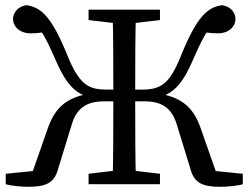

<svg xmlns="http://www.w3.org/2000/svg" viewBox="-20 -707 954 737"><path d="M320 0H594V-40L467 -55H447L320 -40V0ZM320 -630 447 -615H467L594 -630V-670H320V-630ZM412 0H502C499 -103 499 -207 499 -318V-344C499 -465 499 -569 502 -670H412C415 -567 415 -463 415 -344V-318C415 -205 415 -101 412 0ZM713 -52C727 -5 759 10 823 10C853 10 894 6 912 0V-40L792 -52L814 -33L751 -213C723 -294 676 -346 543 -352L552 -325C629 -337 670 -362 717 -469C753 -551 772 -590 814 -636L730 -591C749 -585 784 -579 815 -579C863 -579 884 -609 884 -634C884 -659 864 -684 831 -687C776 -678 736 -645 673 -489C629 -380 593 -363 523 -363H457V-318H535C600 -318 639 -293 658 -231L713 -52ZM201 -52 256 -231C275 -293 314 -318 379 -318H457V-363H391C323 -363 286 -379 241 -489C178 -645 138 -678 83 -687C50 -684 30 -659 30 -634C30 -609 51 -579 99 -579C130 -579 165 -585 184 -591L100 -636C142 -590 161 -551 197 -469C244 -362 285 -337 362 -325L371 -352C238 -346 191 -294 163 -213L100 -33L122 -52L2 -40V0C20 6 61 10 91 10C155 10 187 -5 201 -52Z"/></svg>

Font: Source Serif Variable
Style: Regular
Weight: 389
Designer: Frank Grießhammer
Foundry: Adobe Systems Incorporated
Version: Version 3.001;hotconv 1.0.111;makeotfexe 2.5.65597